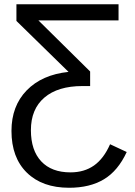

<svg xmlns="http://www.w3.org/2000/svg" viewBox="-20 -679 640 907"><path d="M405.8 -272.5H369.6Q253.4 -272.5 189.7 -218Q126 -163.6 126 -64Q126 31.2 174.8 83.3Q223.6 135.3 313 135.3Q377.9 135.3 424.1 102.8Q470.2 70.3 500 2.4L578.6 39.1Q537.6 127.9 470.9 168Q404.3 208 306.6 208Q179.7 208 106.9 136.7Q34.2 65.4 34.2 -60.5Q34.2 -178.2 106.2 -252.2Q178.2 -326.2 303.7 -339.4L57.6 -580.1V-658.7H540V-582.5H161.6L405.8 -341.3Z"/></svg>

Font: Cousine
Style: Regular
Weight: 400
Monospace: yes
Designer: Steve Matteson
Foundry: Ascender Corporation
Version: Version 1.20